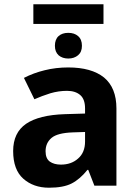

<svg xmlns="http://www.w3.org/2000/svg" viewBox="-20 -875 644 905"><path d="M467.8 -855V-762.2H137.2V-855ZM301.8 -720.2Q330.6 -720.2 347.7 -705.1Q366.2 -689.9 366.2 -659.2Q366.2 -629.9 348.1 -614.7Q329.6 -599.1 301.8 -599.1Q274.4 -599.1 256.3 -614.3Q238.8 -630.4 238.8 -659.2Q238.8 -689.5 256.3 -705.1Q273.4 -720.2 301.8 -720.2ZM301.8 -557.1Q411.1 -557.1 470.2 -509.8Q528.8 -461.4 528.8 -363.8V0H424.8L396 -74.2H392.1Q356.9 -30.3 317.9 -10.3Q278.8 9.8 210.9 9.8Q137.7 9.8 89.8 -32.7Q42 -75.2 42 -163.1Q42 -249.5 103 -291.5Q164.1 -333 286.1 -336.9L380.9 -339.8V-363.8Q380.9 -407.2 358.4 -426.8Q335.4 -446.8 295.9 -446.8Q256.8 -446.8 217.8 -435.5Q177.7 -422.9 142.1 -407.2L92.8 -507.8Q138.2 -531.2 190.4 -543.9Q243.2 -557.1 301.8 -557.1ZM323.2 -251Q251 -248.5 223.1 -225.1Q194.8 -201.2 194.8 -162.1Q194.8 -127.9 214.8 -113.3Q234.9 -99.1 267.1 -99.1Q315.9 -99.1 347.7 -127.4Q380.9 -155.8 380.9 -208V-252.9Z"/></svg>

Font: Droid Sans Thai
Style: Bold
Weight: 700
Designer: Steve Matteson
Foundry: Ascender Corporation
Version: Version 1.00